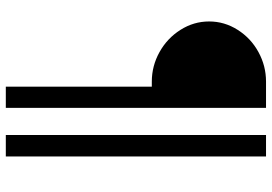

<svg xmlns="http://www.w3.org/2000/svg" viewBox="-158 -632 940 664"><g transform="rotate(90 312.0 -300.0)"><path d="M279.8 -355H262.2Q208 -355 160.2 -381.6Q112.3 -408.2 83.3 -454.1Q54.2 -500 54.2 -553.2Q54.2 -606.4 83.3 -652.1Q112.3 -697.8 160.2 -723.9Q208 -750 262.2 -750H353V149.9H279.8ZM446.8 -750H521V149.9H446.8Z"/></g></svg>

Font: Oakes Grotesk Bold
Style: Regular
Weight: 700
Designer: Samuel Oakes
Foundry: Samuel Oakes
Version: Version 1.000;PS 001.000;hotconv 1.0.88;makeotf.lib2.5.64775